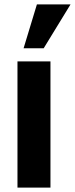

<svg xmlns="http://www.w3.org/2000/svg" viewBox="-20 -859 343 879"><path d="M60 -578H211V0H60ZM149 -839H303L180 -638H88Z"/></svg>

Font: Oswald SemiBold
Style: Regular
Weight: 400
Version: Version